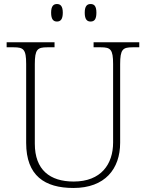

<svg xmlns="http://www.w3.org/2000/svg" viewBox="-20 -924 727 954"><path d="M430 -817C448 -817 459 -827 459 -861C459 -894 448 -904 430 -904C413 -904 401 -894 401 -861C401 -827 413 -817 430 -817ZM263 -817C280 -817 292 -827 292 -861C292 -894 280 -904 263 -904C246 -904 234 -894 234 -861C234 -827 246 -817 263 -817ZM345 10C501 10 577 -84 577 -215V-605C577 -679 590 -689 639 -689H672V-714H445V-689H481C529 -689 542 -679 542 -606V-216C542 -108 482 -22 346 -22C228 -22 153 -80 153 -210V-605C153 -679 166 -689 215 -689H251V-714H13V-689H48C97 -689 110 -679 110 -606V-214C110 -51 202 10 345 10Z"/></svg>

Font: Noto Serif Myanmar ExtraLight
Style: Regular
Weight: 200
Designer: Ben Mitchell and the Monotype Design Team
Foundry: Monotype Imaging Inc.
Version: Version 2.106